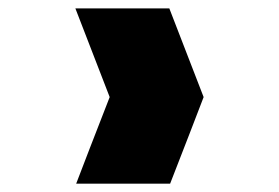

<svg xmlns="http://www.w3.org/2000/svg" viewBox="-20 -651 667 459"><path d="M466.8 -418.9Q440.4 -349.6 386.7 -211.9Q311.5 -211.9 162.1 -211.9Q188.5 -281.2 242.2 -418.9Q214.8 -489.3 160.2 -630.9Q235.4 -630.9 384.8 -630.9Q412.1 -560.5 466.8 -418.9Z"/></svg>

Font: CornerV20
Style: Regular
Weight: 400
Designer: Olivier Tavernier
Version: Version 20